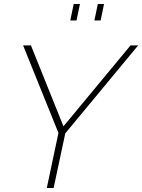

<svg xmlns="http://www.w3.org/2000/svg" viewBox="-20 -936 708 956"><path d="M330 -834 347 -916H378L361 -834ZM450 -834 467 -916H498L481 -834ZM271 -274 95 -710H134L296 -307L630 -710H668L305 -272L247 0H213Z"/></svg>

Font: Raleway-v4020 ExtraLight
Style: Italic
Weight: 275
Italic angle: -12°
Designer: Matt McInerney, Pablo Impallari, Rodrigo Fuenzalida
Foundry: Matt McInerney, Pablo Impallari, Rodrigo Fuenzalida
Version: Version 4.020;PS 004.020;hotconv 1.0.88;makeotf.lib2.5.64775